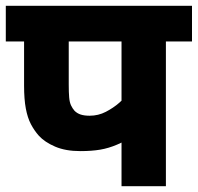

<svg xmlns="http://www.w3.org/2000/svg" viewBox="-20 -642 682 662"><path d="M552 -499V0H399V-218L447 -177Q413 -156 384 -143.5Q355 -131 325.5 -126Q296 -121 257 -121Q206 -121 170 -136.5Q134 -152 114 -174Q98 -192 86.5 -214Q75 -236 69 -268Q63 -300 63 -347V-499H0V-622H642V-499ZM399 -499H217V-351Q217 -323 218.5 -306Q220 -289 225 -278.5Q230 -268 237 -260Q246 -251 258.5 -247Q271 -243 289 -243Q319 -243 345 -256.5Q371 -270 391 -287.5Q411 -305 420 -319L399 -227Z"/></svg>

Font: Noto Sans Devanagari ExtraBold
Style: Regular
Weight: 800
Version: Version 2.003